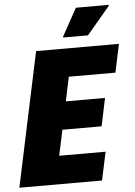

<svg xmlns="http://www.w3.org/2000/svg" viewBox="-59 -936 690 981"><g transform="rotate(-5 285.5 -445.5)"><path d="M0 0 146 -688H571L540 -543H301L275 -419H476L446 -276H245L217 -145H455L424 0ZM290 -745V-750L368 -891H536V-886L417 -745Z"/></g></svg>

Font: Saira Semi Condensed ExtraBold
Style: Italic
Weight: 800
Width: 4
Italic angle: -12°
Designer: Hector Gatti with collaboration of the Omnibus-Type team
Foundry: Omnibus-Type
Version: Version 1.001; ttfautohint (v1.8)